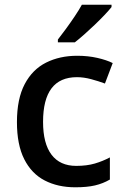

<svg xmlns="http://www.w3.org/2000/svg" viewBox="-20 -786 531 816"><path d="M300 10Q226 10 170 -19Q114 -48 83 -109.5Q52 -171 52 -267Q52 -366 85 -428.5Q118 -491 176 -520Q234 -549 308 -549Q354 -549 393.5 -540Q433 -531 459 -518L426 -431Q399 -441 367.5 -449.5Q336 -458 307 -458Q163 -458 163 -268Q163 -176 199 -128.5Q235 -81 304 -81Q349 -81 383 -91Q417 -101 447 -117V-23Q418 -6 384 2Q350 10 300 10ZM454 -756Q443 -742 424 -722Q405 -702 382.5 -680.5Q360 -659 338 -639.5Q316 -620 298 -606H226V-618Q241 -637 260 -663Q279 -689 297.5 -716.5Q316 -744 328 -766H454Z"/></svg>

Font: Noto Sans NKo Unjoined Medium
Style: Regular
Weight: 500
Designer: Monotype Design Team
Foundry: Monotype Imaging Inc.
Version: Version 2.004